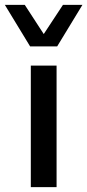

<svg xmlns="http://www.w3.org/2000/svg" viewBox="-57 -770 359 790"><path d="M-37.1 -750H44.9L123 -629.9L202.1 -750H282.2L178.2 -579.1H66.9ZM69.8 -500H175.8V0H69.8Z"/></svg>

Font: Oakes Grotesk
Style: Medium
Weight: 500
Designer: Samuel Oakes
Foundry: Samuel Oakes
Version: Version 1.0 | wf-rip DC20170320